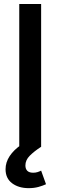

<svg xmlns="http://www.w3.org/2000/svg" viewBox="-20 -748 308 978"><path d="M189.5 -727.5V0H78.1V-727.5ZM126 210.4Q75.2 210.4 41.7 185.5Q8.3 160.6 8.3 113.8Q8.3 78.6 29.3 46.9Q50.3 15.1 89.8 -11.7L189 0Q153.8 22.9 131.6 45.2Q109.4 67.4 109.4 94.7Q109.4 112.3 119.1 122.1Q128.9 131.8 148.9 131.8Q160.6 131.8 170.9 128.7Q181.2 125.5 189.5 121.1L214.4 190.4Q198.7 197.8 176.3 204.1Q153.8 210.4 126 210.4Z"/></svg>

Font: Inter 17pt Medium
Style: Regular
Weight: 500
Version: Version 4.001;git-66647c0bb